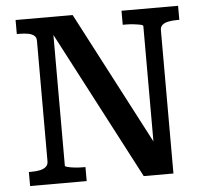

<svg xmlns="http://www.w3.org/2000/svg" viewBox="-51 -764 879 818"><g transform="rotate(-5 388.5 -355.0)"><path d="M45 0V-60H56Q77 -60 93 -63.5Q109 -67 118.5 -75.5Q128 -84 128 -98V-614Q128 -629 118.5 -636.5Q109 -644 93 -647Q77 -650 56 -650H45V-710H289L602 -111L585 -107V-637Q585 -641 573.5 -643.5Q562 -646 545 -648Q528 -650 511 -650H498V-710H740V-650H730Q709 -650 692.5 -646.5Q676 -643 667 -635Q658 -627 658 -613V0H531L182 -667L200 -669V-73Q200 -70 211.5 -67Q223 -64 240.5 -62Q258 -60 274 -60H287V0Z"/></g></svg>

Font: Roboto Serif SemiCondensed Medium
Style: Regular
Weight: 500
Width: 4
Designer: Greg Gazdowicz
Foundry: Commercial Type
Version: Version 1.007